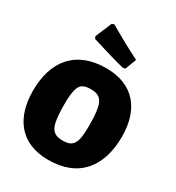

<svg xmlns="http://www.w3.org/2000/svg" viewBox="-216 -1046 1085 1187"><g transform="rotate(30 326.5 -453.0)"><path d="M341 -659C123 -659 17 -522 17 -312C17 -121 111 12 312 12C532 12 636 -130 636 -340C636 -531 540 -659 341 -659ZM323 -499C380 -499 405 -478 417 -422C423 -393 426 -352 426 -297C426 -254 423 -221 418 -198C405 -150 378 -136 330 -136C273 -136 247 -158 236 -213C230 -242 227 -284 227 -339C227 -382 230 -415 236 -438C247 -487 276 -499 323 -499ZM474 -795C395 -835 320 -876 249 -918L232 -914L183 -797L189 -781C277 -753 356 -730 427 -712L444 -716Z"/></g></svg>

Font: Luna Sans Black
Style: Regular
Weight: 900
Designer: Juan Pablo del Peral
Foundry: Huerta Tipografica
Version: Version 2.001; ttfautohint (v1.5)